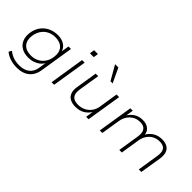

<svg xmlns="http://www.w3.org/2000/svg" viewBox="9 -1538 2510 2510"><g transform="rotate(45 1263.5 -283.0)"><path d="M268 188Q201 188 143.5 169Q86 150 46 115L69 76Q99 100 130 115Q161 130 196 137Q231 144 271 144Q357 144 410.5 103Q464 62 477 -17L496 -136H502Q483 -96 450 -68.5Q417 -41 374 -26Q331 -11 282 -11Q207 -11 156 -41Q105 -71 82 -125Q59 -179 68 -252Q75 -306 98 -350.5Q121 -395 158.5 -427.5Q196 -460 244.5 -477.5Q293 -495 352 -495Q424 -495 474.5 -461Q525 -427 538 -366H532L552 -487H598L524 -23Q514 47 480 94Q446 141 392.5 164.5Q339 188 268 188ZM286 -55Q349 -55 398 -81Q447 -107 477.5 -153.5Q508 -200 515 -262Q527 -349 481.5 -400.5Q436 -452 345 -452Q282 -452 233 -425.5Q184 -399 154 -352.5Q124 -306 116 -245Q105 -158 150 -106.5Q195 -55 286 -55Z M813 -622 823 -689H894L884 -622ZM726 0 803 -487H851L773 0Z M1173 8Q1113 8 1071.5 -14Q1030 -36 1013 -80.5Q996 -125 1007 -192L1054 -487H1101L1054 -194Q1046 -141 1056.5 -106Q1067 -71 1097.5 -53.5Q1128 -36 1178 -36Q1237 -36 1283.5 -60Q1330 -84 1360 -126Q1390 -168 1398 -220L1440 -487H1488L1410 0H1365L1383 -118H1389Q1356 -58 1302 -25Q1248 8 1173 8ZM1261 -554 1146 -754H1207L1301 -554Z M1617 0 1695 -487H1740L1721 -370H1715Q1745 -426 1796.5 -460.5Q1848 -495 1918 -495Q1987 -495 2028 -462Q2069 -429 2074 -369H2067Q2098 -427 2151 -461Q2204 -495 2278 -495Q2335 -495 2373.5 -473Q2412 -451 2427.5 -407Q2443 -363 2433 -295L2385 0H2338L2384 -292Q2393 -348 2384 -383Q2375 -418 2347.5 -435Q2320 -452 2273 -452Q2217 -452 2174 -428Q2131 -404 2103.5 -362Q2076 -320 2067 -265L2025 0H1978L2024 -292Q2033 -348 2022.5 -383Q2012 -418 1984.5 -435Q1957 -452 1913 -452Q1871 -452 1836 -437.5Q1801 -423 1774 -397.5Q1747 -372 1730 -338.5Q1713 -305 1707 -267L1664 0Z"/></g></svg>

Font: Nunito Sans 10pt SemiExpanded ExtraLight
Style: Italic
Weight: 250
Width: 6
Italic angle: -9°
Designer: Vernon Adams
Foundry: Vernon Adams
Version: Version 3.101;gftools[0.9.27]